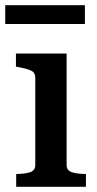

<svg xmlns="http://www.w3.org/2000/svg" viewBox="-28 -715 370 735"><path d="M-8 -695H297V-623H-8ZM227 -510V-83Q227 -62 248 -55.5Q269 -49 300 -49H301V0H34V-49H35Q66 -49 86.5 -55.5Q107 -62 107 -83V-417Q107 -437 91.5 -444.5Q76 -452 43 -458L33 -460V-510Z"/></svg>

Font: Roboto Serif 36pt Medium
Style: Regular
Weight: 500
Designer: Greg Gazdowicz
Foundry: Commercial Type
Version: Version 1.008